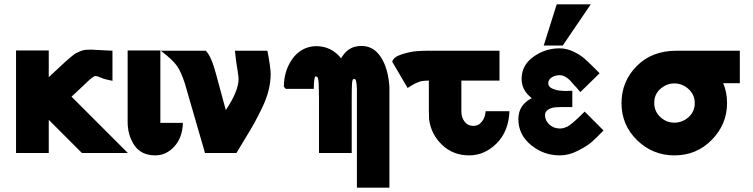

<svg xmlns="http://www.w3.org/2000/svg" viewBox="-20 -706 3474 886"><path d="M54 0V-473H205V-350Q221 -365 247 -389Q273 -413 281.5 -421Q290 -429 307 -443Q324 -457 330.5 -460.5Q337 -464 350 -469.5Q363 -475 374 -476Q385 -477 400 -477Q406 -477 447 -474.5Q488 -472 499 -472V-333Q462 -340 446 -347.5Q430 -355 421 -355Q414 -355 403 -346Q395 -340 383.5 -329Q372 -318 351.5 -298.5Q331 -279 310 -260L570 0H358L205 -153V-102V0Z M569 -144V-473H720V-181V-139H789H824Q822 -71 784.5 -30Q747 11 697 11Q632 11 600.5 -35Q569 -81 569 -144Z M722 -472H930Q951 -449 966 -401Q974 -377 992 -308.5Q1010 -240 1022 -198Q1081 -286 1081 -342Q1081 -350 1076 -383V-382Q1070 -415 1064 -472H1214Q1229 -393 1229 -365Q1229 -328 1219.5 -289.5Q1210 -251 1190 -209.5Q1170 -168 1154 -139Q1138 -110 1110 -64.5Q1082 -19 1071 0H926L833 -321Q816 -374 796.5 -402Q777 -430 722 -472Z M1299 -296Q1297 -298 1294 -301Q1291 -304 1290 -306Q1290 -366 1317 -415Q1344 -464 1389 -483Q1414 -493 1439 -493Q1509 -493 1554 -437Q1579 -480 1617 -490Q1632 -494 1648 -494Q1704 -494 1737.5 -442.5Q1771 -391 1777 -306V160H1627V-236Q1627 -242 1627 -254Q1627 -266 1627 -274.5Q1627 -283 1627 -294Q1627 -305 1626 -312.5Q1625 -320 1624 -327.5Q1623 -335 1620.5 -338.5Q1618 -342 1614 -342Q1606 -342 1604.5 -322.5Q1603 -303 1603 -243V0H1452V-256Q1452 -271 1451.5 -283.5Q1451 -296 1451 -305Q1451 -314 1450.5 -321Q1450 -328 1449.5 -333Q1449 -338 1448 -341.5Q1447 -345 1446.5 -347Q1446 -349 1444.5 -350Q1443 -351 1442.5 -351.5Q1442 -352 1440 -353Q1438 -354 1437 -354H1436Q1428 -347 1428 -296Z M1790 -421Q1795 -443 1834.5 -455.5Q1874 -468 1904 -470Q1934 -472 1961 -472H2285V-334H2109V-191Q2109 -164 2124 -144.5Q2139 -125 2165 -125Q2174 -125 2184.5 -129Q2195 -133 2207 -149.5Q2219 -166 2221 -193H2331Q2327 -99 2271.5 -44Q2216 11 2145 11Q2071 11 2020 -37.5Q1969 -86 1960 -156V-155Q1959 -168 1959 -196V-334Q1944 -334 1931.5 -332.5Q1919 -331 1908 -326Q1897 -321 1891.5 -318.5Q1886 -316 1875 -309Q1864 -302 1861 -300Z M2372 -156Q2372 -222 2434 -253Q2387 -289 2387 -342Q2387 -405 2441.5 -444Q2496 -483 2562 -483Q2595 -483 2626 -468Q2657 -453 2675 -437.5Q2693 -422 2725 -390L2747 -368L2658 -281Q2654 -286 2647 -294Q2640 -302 2636 -307V-306Q2619 -326 2610.5 -335Q2602 -344 2589 -351.5Q2576 -359 2563 -359Q2541 -359 2525.5 -348.5Q2510 -338 2510 -322Q2510 -314 2514.5 -308Q2519 -302 2526 -298.5Q2533 -295 2543 -292Q2553 -289 2562 -288Q2571 -287 2582 -286.5Q2593 -286 2600 -286.5Q2607 -287 2614 -287H2621V-212H2579Q2555 -212 2539.5 -210.5Q2524 -209 2509.5 -200Q2495 -191 2495 -175Q2495 -158 2505 -143Q2527 -113 2565 -113Q2579 -113 2599 -122Q2621 -134 2678 -191L2765 -104Q2733 -71 2712 -52Q2691 -33 2648 -11Q2605 11 2564 11Q2488 11 2430 -37Q2372 -85 2372 -156ZM2489 -496 2549 -686H2706L2577 -496Z M2848 -230Q2848 -330 2918 -401Q2988 -472 3102 -472H3394V-322H3317Q3335 -282 3335 -230Q3335 -133 3265 -61Q3195 11 3092 11Q2992 11 2920 -59Q2848 -129 2848 -230ZM2999 -231Q2999 -192 3027 -166Q3055 -140 3092 -140Q3129 -140 3157.5 -165.5Q3186 -191 3186 -230Q3186 -269 3157.5 -295Q3129 -321 3092 -321Q3056 -321 3027.5 -296Q2999 -271 2999 -231Z"/></svg>

Font: Coval
Style: Black
Weight: 1000
Foundry: Context Ltd
Version: Version 001.000